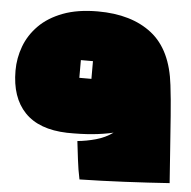

<svg xmlns="http://www.w3.org/2000/svg" viewBox="-55 -848 912 918"><g transform="rotate(5 400.5 -389.0)"><path d="M360 15Q350 -32 344.5 -79.5Q339 -127 334 -167Q377 -171 422 -183.5Q467 -196 503 -222Q456 -211 402.5 -206Q349 -201 281 -202Q146 -206 78 -277Q10 -348 10 -477Q10 -537 31 -593.5Q52 -650 96.5 -695Q141 -740 211 -766.5Q281 -793 378 -793Q540 -793 637.5 -716.5Q735 -640 754 -472Q762 -407 768 -325Q774 -243 780 -159.5Q786 -76 791 -5Q689 2 576 7.5Q463 13 360 15ZM317 -469H375V-554H317Z"/></g></svg>

Font: Oi
Style: Regular
Weight: 400
Designer: Kostas Bartsokas, Mohamad Dakak
Foundry: Foundry5
Version: Version 4.000